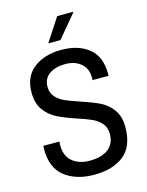

<svg xmlns="http://www.w3.org/2000/svg" viewBox="-131 -963 809 1055"><g transform="rotate(-15 273.5 -435.5)"><path d="M214 -751 300 -883H390L391 -880L283 -751ZM488 -505V-493H397V-508Q397 -559 362.5 -588Q328 -617 275 -617Q218 -617 183 -592.5Q148 -568 148 -521Q148 -486 168 -463.5Q188 -441 218 -427.5Q248 -414 300 -397Q366 -375 406.5 -355.5Q447 -336 475.5 -297.5Q504 -259 504 -198Q504 -88 441.5 -38Q379 12 272 12Q170 12 105.5 -38Q41 -88 41 -194L42 -214H133L132 -193Q132 -132 169.5 -100.5Q207 -69 268 -69Q337 -69 374.5 -98.5Q412 -128 412 -183Q412 -220 391.5 -243.5Q371 -267 340.5 -281Q310 -295 257 -312Q192 -334 152 -354Q112 -374 83.5 -412.5Q55 -451 55 -514Q55 -604 116 -651Q177 -698 273 -698Q369 -698 428.5 -650.5Q488 -603 488 -505Z"/></g></svg>

Font: Archivo Narrow
Style: Regular
Weight: 400
Designer: Hector Gatti
Foundry: Omnibus-Type
Version: Version 1.003